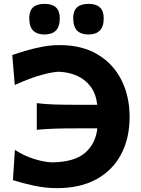

<svg xmlns="http://www.w3.org/2000/svg" viewBox="-20 -961 728 994"><path d="M275 13Q214.5 13 153.8 -0.2Q93 -13.5 47 -28.5L57 -185Q104.5 -154 159 -137.2Q213.5 -120.5 254 -120.5Q367 -123 421 -170.2Q475 -217.5 484 -296.5H375Q311.5 -296.5 264.2 -295Q217 -293.5 170.5 -289V-427Q214.5 -421.5 261.8 -420Q309 -418.5 374.5 -418.5H483.5Q477 -475.5 449 -512.8Q421 -550 378.5 -568.8Q336 -587.5 285.5 -589.5Q256 -589.5 196.5 -573.5Q137 -557.5 56.5 -521L43.5 -676Q73.5 -686.5 113.8 -698.5Q154 -710.5 198.8 -719Q243.5 -727.5 289 -727.5Q404.5 -727.5 485.2 -679.2Q566 -631 608.5 -547Q651 -463 651 -355.5Q651 -245.5 607.2 -162.5Q563.5 -79.5 479.5 -33.2Q395.5 13 275 13ZM437.5 -782.5Q399.5 -782.5 379.2 -802.5Q359 -822.5 359 -868.5Q359 -941 438.5 -941Q517 -941 517 -867Q517 -822.5 496.5 -802.5Q476 -782.5 437.5 -782.5ZM210 -782.5Q172 -782.5 151.8 -802.5Q131.5 -822.5 131.5 -868.5Q131.5 -941 211 -941Q289.5 -941 289.5 -867Q289.5 -822.5 269 -802.5Q248.5 -782.5 210 -782.5Z"/></svg>

Font: Commissioner Flair
Style: Bold
Weight: 700
Designer: Kostas Bartsokas
Foundry: Kostas Bartsokas
Version: Version 1.000; ttfautohint (v1.8.3)